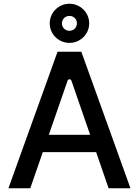

<svg xmlns="http://www.w3.org/2000/svg" viewBox="-20 -1003 740 1023"><path d="M350.1 -774.5C408 -774.5 455.3 -821 455.3 -878.6C455.3 -936.1 408 -983 350.1 -983C291.9 -983 245 -936.1 245 -878.6C245 -821 291.9 -774.5 350.1 -774.5ZM350.1 -918.3C372.9 -918.3 389.9 -900.6 389.9 -878.6C389.9 -856.9 372.9 -839.1 350.1 -838.8C327.1 -838.8 310 -856.9 310 -878.6C310 -900.6 327.1 -918.3 350.1 -918.3ZM558.6 0H675.1L413.4 -727.3H286.6L24.9 0H141.3L208.1 -192.5H492.2ZM240.1 -284.8 339.8 -572.4C343.4 -583.5 357.2 -583.5 360.8 -572.4L460.2 -284.8Z"/></svg>

Font: RA Harald Medium
Style: Regular
Weight: 500
Designer: Rasmus Andersson
Foundry: rsms
Version: Version 3.000;hotconv 1.0.109;makeotfexe 2.5.65596